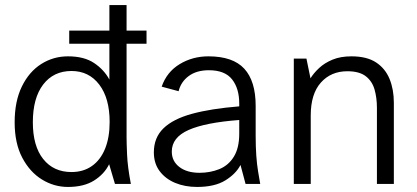

<svg xmlns="http://www.w3.org/2000/svg" viewBox="-20 -728 1651 760"><path d="M249 12Q194 12 146 -17.5Q98 -47 68 -104Q38 -161 38 -244Q38 -327 66.5 -385.5Q95 -444 143 -474.5Q191 -505 249 -505Q313 -505 352.5 -478.5Q392 -452 413 -413V-555H254V-607H413V-708H481V-607H560V-555H481V-185Q481 -164 483 -116Q485 -68 498 0H435L412 -78Q393 -39 352.5 -13.5Q312 12 249 12ZM263 -47Q310 -47 344 -71Q378 -95 396 -139.5Q414 -184 414 -245Q414 -339 373 -393Q332 -447 263 -447Q192 -447 151 -393.5Q110 -340 110 -244Q110 -150 151 -98.5Q192 -47 263 -47Z M760 12Q712 12 673.5 -4Q635 -20 612 -50.5Q589 -81 589 -125Q589 -183 627 -220Q665 -257 740 -277.5Q815 -298 927 -307V-318Q927 -378 898.5 -414Q870 -450 807 -450Q758 -450 727 -427Q696 -404 687 -367L620 -385Q640 -443 691 -474Q742 -505 805 -505Q902 -505 947 -456Q992 -407 992 -309V-191Q992 -147 994.5 -112Q997 -77 1001.5 -50Q1006 -23 1010 0H952L932 -75Q914 -40 872 -14Q830 12 760 12ZM770 -44Q812 -44 848 -58.5Q884 -73 905.5 -107.5Q927 -142 927 -199V-253Q793 -243 726.5 -213.5Q660 -184 660 -128Q660 -90 690 -67Q720 -44 770 -44Z M1143 0V-496H1193L1209 -418Q1222 -439 1243.5 -459Q1265 -479 1296.5 -492Q1328 -505 1371 -505Q1432 -505 1468.5 -481Q1505 -457 1522 -415.5Q1539 -374 1539 -321V0H1472V-301Q1472 -341 1462.5 -374Q1453 -407 1427.5 -426.5Q1402 -446 1355 -446Q1290 -446 1250 -401Q1210 -356 1210 -271V0Z"/></svg>

Font: Atkinson Hyperlegible Next Light
Style: Regular
Weight: 300
Designer: Elliott Scott, Megan Eiswerth, Linus Boman, Theodore Petrosky, Letters from Sweden
Foundry: Applied Design Works, Letters from Sweden
Version: Version 2.001